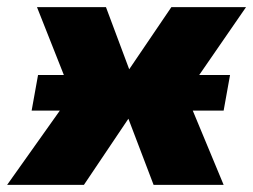

<svg xmlns="http://www.w3.org/2000/svg" viewBox="-59 -520 712 540"><path d="M588 -309 570 -209H30L48 -309ZM239 -500 337 -238 177 0H-39L142 -255L45 -500ZM415 -316 399 -198H194L209 -316ZM633 -500 464 -255 570 0H373L269 -273L423 -500Z"/></svg>

Font: Exo 2 Black
Style: Italic
Weight: 900
Italic angle: -8°
Designer: Natanael Gama
Foundry: Natanael Gama
Version: Version 2.010